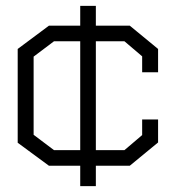

<svg xmlns="http://www.w3.org/2000/svg" viewBox="-20 -562 596 651"><path d="M420 0H305V69H252V0H146L40 -78V-396L146 -475H252V-542H305V-475H420L516 -396V-317H462V-371L402 -422H305V-53H402L462 -104V-157H516V-79ZM252 -422H163L94 -370V-105L163 -53H252Z"/></svg>

Font: Turret Road
Style: Regular
Weight: 400
Designer: Noponies
Foundry: Noponies
Version: Version 1.001; ttfautohint (v1.8)